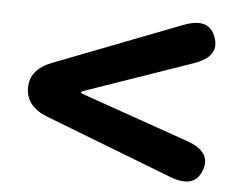

<svg xmlns="http://www.w3.org/2000/svg" viewBox="-40 -647 669 542"><g transform="rotate(5 294.5 -376.5)"><path d="M550 -188Q531 -134 460 -161L100 -300Q38 -324 38 -377Q38 -429 100 -453L460 -592Q531 -619 550 -565Q570 -512 499 -487L199 -383Q188 -379 188 -377Q188 -375 199 -371L499 -266Q570 -241 550 -188Z"/></g></svg>

Font: Resource Han Rounded KR
Style: Bold
Weight: 700
Designer: Cyano Hao (round all glyphs); Ryoko NISHIZUKA 西塚涼子 (kana, bopomofo & ideographs); Paul D. Hunt (Latin, Greek & Cyrillic)
Foundry: Cyano Hao
Version: 0.990